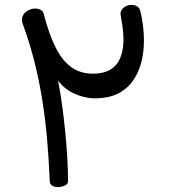

<svg xmlns="http://www.w3.org/2000/svg" viewBox="-20 -752 716 787"><path d="M184 -8Q180 -104 172.5 -187Q165 -270 152.5 -347Q140 -424 121 -499.5Q102 -575 73 -655Q68 -669 71 -680.5Q74 -692 82.5 -700Q91 -708 102 -712.5Q113 -717 124 -717Q137 -717 147 -711.5Q157 -706 160 -692Q180 -615 206.5 -560.5Q233 -506 270.5 -478Q308 -450 361 -450Q425 -450 455.5 -486Q486 -522 486 -591Q486 -612 483 -636Q480 -660 475 -687Q472 -701 478.5 -711Q485 -721 496 -726.5Q507 -732 519 -732Q532 -732 542 -726Q552 -720 555 -707Q570 -646 570 -586Q570 -535 558 -492Q546 -449 521.5 -416.5Q497 -384 459.5 -366.5Q422 -349 371 -349Q326 -349 284 -368.5Q242 -388 218 -422Q227 -376 234.5 -321.5Q242 -267 247.5 -211Q253 -155 256 -102.5Q259 -50 259 -8Q259 2 245.5 8.5Q232 15 217 15Q205 15 195 9.5Q185 4 184 -8Z"/></svg>

Font: Playpen Sans Arabic
Style: Regular
Weight: 400
Designer: Azza Alameddine, Laura Meseguer, Veronika Burian, José Scaglione
Foundry: TypeTogether
Version: Version 2.000